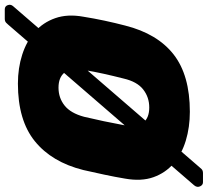

<svg xmlns="http://www.w3.org/2000/svg" viewBox="-53 -752 870 804"><g transform="rotate(-90 382.0 -350.0)"><path d="M316 10Q251 10 195 -7Q139 -24 99.5 -58Q60 -92 42 -142.5Q24 -193 36 -261Q43 -303 52.5 -347.5Q62 -392 72 -436Q105 -568 192.5 -639Q280 -710 434 -710Q499 -710 555 -692Q611 -674 650.5 -639.5Q690 -605 708 -553.5Q726 -502 714 -436Q707 -392 697.5 -347.5Q688 -303 677 -261Q643 -126 556 -58Q469 10 316 10ZM334 -160Q377 -160 409.5 -185.5Q442 -211 455 -267Q466 -310 475 -350.5Q484 -391 491 -433Q501 -489 480.5 -514.5Q460 -540 417 -540Q374 -540 342 -514.5Q310 -489 295 -433Q285 -391 276.5 -350.5Q268 -310 260 -267Q250 -211 270 -185.5Q290 -160 334 -160ZM21 65Q9 65 3.5 52.5Q-2 40 8 28L681 -751Q683 -754 689 -759.5Q695 -765 705 -765H745Q758 -765 762.5 -752.5Q767 -740 758 -730L84 50Q82 53 76 59Q70 65 59 65Z"/></g></svg>

Font: Rubik Light ExtraBold
Style: Italic
Weight: 800
Italic angle: -12°
Version: Version 2.104